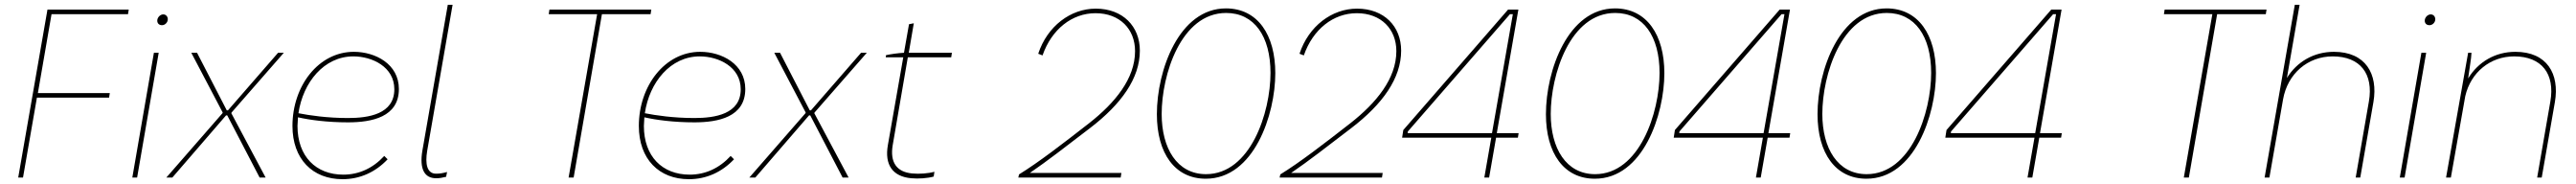

<svg xmlns="http://www.w3.org/2000/svg" viewBox="-20 -740 10746 767"><path d="M76 0 134 -333H435L438 -352H138L195 -681H514L517 -700H178L56 0Z M532 0H552L642 -520H622ZM656 -635C668 -635 680 -646 680 -660C680 -670 673 -680 661 -680C648 -680 636 -667 636 -654C636 -643 643 -635 656 -635Z M674 0H699L923 -259H928L1063 0H1088L945 -268L946 -271L1164 -520H1140L931 -280H926L802 -520H778L909 -271L908 -268Z M1409 7C1481 7 1546 -22 1597 -76L1583 -90C1536 -39 1478 -12 1412 -12C1298 -12 1221 -88 1221 -215L1223 -251C1272 -240 1344 -230 1432 -230C1531 -230 1644 -252 1644 -369C1644 -473 1546 -524 1456 -524C1309 -524 1200 -382 1200 -215C1200 -77 1284 7 1409 7ZM1225 -268C1244 -397 1332 -505 1454 -505C1533 -505 1625 -461 1625 -368C1625 -264 1517 -248 1432 -248C1344 -248 1271 -259 1225 -268Z M1799 3C1815 3 1824 1 1841 -3L1845 -23C1826 -18 1815 -16 1799 -16C1761 -16 1753 -57 1762 -111L1868 -720H1848L1742 -112C1729 -35 1751 3 1799 3Z M2352 0H2373L2491 -681H2694L2697 -700H2272L2269 -681H2471Z M2854 7C2926 7 2991 -22 3042 -76L3028 -90C2981 -39 2923 -12 2857 -12C2743 -12 2666 -88 2666 -215L2668 -251C2717 -240 2789 -230 2877 -230C2976 -230 3089 -252 3089 -369C3089 -473 2991 -524 2901 -524C2754 -524 2645 -382 2645 -215C2645 -77 2729 7 2854 7ZM2670 -268C2689 -397 2777 -505 2899 -505C2978 -505 3070 -461 3070 -368C3070 -264 2962 -248 2877 -248C2789 -248 2716 -259 2670 -268Z M3106 0H3131L3355 -259H3360L3495 0H3520L3377 -268L3378 -271L3596 -520H3572L3363 -280H3358L3234 -520H3210L3341 -271L3340 -268Z M3781 3C3812 6 3850 3 3875 -4L3878 -24C3853 -17 3815 -14 3785 -17C3720 -23 3692 -64 3704 -135L3767 -501H3948L3951 -520H3771L3792 -643L3772 -639L3751 -520C3728 -519 3693 -514 3676 -510L3675 -501H3748L3684 -136C3669 -53 3704 -4 3781 3Z M4231 -13 4228 0H4655L4658 -19H4276C4348 -68 4425 -128 4527 -206C4658 -306 4735 -414 4735 -529C4735 -630 4664 -704 4551 -704C4446 -704 4349 -631 4311 -516L4329 -509C4367 -618 4452 -685 4550 -685C4652 -685 4715 -618 4715 -527C4715 -412 4631 -311 4524 -227C4415 -142 4311 -62 4231 -13Z M5010 5C5211 5 5300 -262 5300 -435C5300 -594 5227 -705 5094 -705C4899 -705 4806 -448 4806 -264C4806 -101 4881 5 5010 5ZM5011 -14C4890 -14 4826 -122 4826 -265C4826 -427 4906 -686 5095 -686C5212 -686 5280 -589 5280 -436C5280 -270 5196 -14 5011 -14Z M5321 -13 5318 0H5745L5748 -19H5366C5438 -68 5515 -128 5617 -206C5748 -306 5825 -414 5825 -529C5825 -630 5754 -704 5641 -704C5536 -704 5439 -631 5401 -516L5419 -509C5457 -618 5542 -685 5640 -685C5742 -685 5805 -618 5805 -527C5805 -412 5721 -311 5614 -227C5505 -142 5401 -62 5321 -13Z M6192 0 6221 -166H6312L6315 -185H6224L6314 -700H6271L5834 -198L5829 -166H6201L6172 0ZM5852 -185 5853 -192 6279 -681H6291L6204 -185Z M6633 5C6834 5 6923 -262 6923 -435C6923 -594 6850 -705 6717 -705C6522 -705 6429 -448 6429 -264C6429 -101 6504 5 6633 5ZM6634 -14C6513 -14 6449 -122 6449 -265C6449 -427 6529 -686 6718 -686C6835 -686 6903 -589 6903 -436C6903 -270 6819 -14 6634 -14Z M7325 0 7354 -166H7445L7448 -185H7357L7447 -700H7404L6967 -198L6962 -166H7334L7305 0ZM6985 -185 6986 -192 7412 -681H7424L7337 -185Z M7766 5C7967 5 8056 -262 8056 -435C8056 -594 7983 -705 7850 -705C7655 -705 7562 -448 7562 -264C7562 -101 7637 5 7766 5ZM7767 -14C7646 -14 7582 -122 7582 -265C7582 -427 7662 -686 7851 -686C7968 -686 8036 -589 8036 -436C8036 -270 7952 -14 7767 -14Z M8458 0 8487 -166H8578L8581 -185H8490L8580 -700H8537L8100 -198L8095 -166H8467L8438 0ZM8118 -185 8119 -192 8545 -681H8557L8470 -185Z M9090 0H9111L9229 -681H9432L9435 -700H9010L9007 -681H9209Z M9427 0H9447L9504 -326C9523 -433 9607 -505 9711 -505C9826 -505 9882 -432 9862 -317L9807 0H9826L9881 -315C9901 -432 9848 -524 9716 -524C9633 -524 9562 -483 9520 -415L9573 -720H9553Z M9991 0H10011L10101 -520H10081ZM10115 -635C10127 -635 10139 -646 10139 -660C10139 -670 10132 -680 10120 -680C10107 -680 10095 -667 10095 -654C10095 -643 10102 -635 10115 -635Z M10184 0H10204L10264 -339C10287 -439 10369 -505 10468 -505C10583 -505 10639 -432 10619 -317L10564 0H10583L10638 -315C10658 -432 10605 -524 10473 -524C10389 -524 10318 -482 10276 -413C10282 -459 10289 -494 10290 -520H10276Z"/></svg>

Font: Fixel Text 20240404 Thin
Style: Italic
Weight: 100
Width: 4
Italic angle: -10°
Designer: AlfaBravo + MacPaw
Foundry: Kyrylo Tkachov, Marchela Mozhyna, Serhii Makarenko, Maria Weinstein, Zakhar Kryvoshyya
Version: Version 1.211;Glyphs 3.2 (3225)